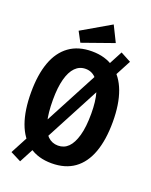

<svg xmlns="http://www.w3.org/2000/svg" viewBox="-159 -895 819 1040"><g transform="rotate(20 250.0 -375.0)"><path d="M89 60 28 29 404 -682 464 -650ZM252 12Q174 12 121.5 -26Q69 -64 43 -136Q17 -208 17 -312Q17 -414 43 -485.5Q69 -557 121.5 -595Q174 -633 252 -633Q330 -633 382.5 -595Q435 -557 461.5 -485.5Q488 -414 488 -312Q488 -208 461.5 -135.5Q435 -63 382.5 -25.5Q330 12 252 12ZM252 -90Q287 -90 311 -114Q335 -138 349 -187.5Q363 -237 363 -314Q363 -385 349 -433.5Q335 -482 311 -507Q287 -532 252 -532Q217 -532 192.5 -507Q168 -482 155 -433.5Q142 -385 142 -314Q142 -237 155 -187.5Q168 -138 192.5 -114Q217 -90 252 -90ZM176 -655 145 -713 312 -810 357 -719Z"/></g></svg>

Font: Inconsolata ExtraBold
Style: Regular
Weight: 800
Designer: Raph Levien, Cyreal, Brenton Simpson
Foundry: Raph Levien, Cyreal, Google
Version: Version 3.001